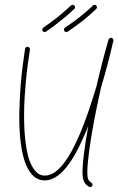

<svg xmlns="http://www.w3.org/2000/svg" viewBox="-20 -750 490 796"><path d="M159 -635C155 -632 154 -626 157 -621C160 -617 166 -616 171 -619C192 -633 212 -648 231 -664C251 -679 270 -696 288 -713C292 -716 292 -723 288 -727C285 -731 278 -731 274 -727C256 -710 238 -695 219 -679C200 -664 180 -650 159 -635ZM249 -635C245 -632 244 -626 247 -621C250 -617 256 -616 261 -619C282 -633 303 -648 323 -664C342 -679 361 -696 379 -713C383 -717 383 -723 379 -727C375 -731 369 -731 365 -727C348 -710 330 -695 310 -679C291 -664 271 -650 249 -635ZM104 -544C105 -550 101 -555 96 -556C90 -557 85 -553 84 -548C77 -503 71 -457 67 -412C63 -366 61 -322 60 -282C59 -207 65 -138 80 -89C97 -33 126 -2 166 -2C226 -2 282 -76 331 -192C336 -203 341 -215 346 -227C330 -141 322 -73 322 -36C322 -19 324 -7 328 2C332 12 339 18 349 24C353 27 360 26 362 21C365 17 364 10 359 8C353 4 349 0 346 -6C343 -13 342 -22 342 -36C342 -76 352 -152 370 -249C378 -292 388 -338 399 -388C418 -451 435 -516 450 -581C450 -581 450 -581 450 -583C450 -582 450 -583 450 -584C450 -585 450 -585 450 -585C450 -586 449 -586 449 -586C449 -587 449 -587 449 -587C449 -588 449 -588 448 -588C448 -589 448 -589 448 -589C447 -590 447 -590 447 -590C446 -591 446 -591 446 -591L445 -592C444 -592 444 -592 444 -592L443 -593H442C442 -593 441 -593 440 -593C440 -593 440 -593 439 -593H438C437 -593 437 -593 437 -592C436 -592 436 -592 436 -592C435 -592 435 -592 435 -591C434 -591 434 -591 434 -591C433 -590 433 -590 433 -590C432 -590 432 -589 432 -589C432 -589 432 -588 431 -588V-587L430 -586C411 -520 394 -454 380 -392C359 -323 337 -256 313 -199C270 -97 221 -22 166 -22C133 -22 113 -52 99 -94C85 -143 79 -209 80 -282C80 -322 83 -365 87 -410C91 -454 97 -500 104 -544Z"/></svg>

Font: Mistral SingleLine OTF-SVG Regular
Style: Regular
Weight: 300
Designer: François Chastanet, Élisa Garzelli, Anais Alves, Morgane Autin
Foundry: institut supérieur des arts et du design Toulouse / isdaT
Version: Version 1.000;hotconv 1.0.117;makeotfexe 2.5.65602 DEVELOPME